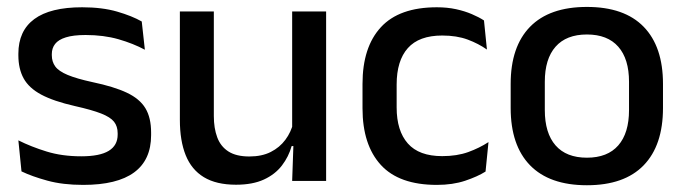

<svg xmlns="http://www.w3.org/2000/svg" viewBox="-20 -522 1976 554"><path d="M220 11.5Q161 11.5 116.5 -0.8Q72 -13 42 -27.5L33 -117Q70 -98.5 114.5 -84.8Q159 -71 214.5 -71Q268 -71 293.8 -86.8Q319.5 -102.5 319.5 -133.5V-137.5Q319.5 -157.5 309 -170.8Q298.5 -184 271.8 -194.5Q245 -205 196 -216Q134.5 -230 99 -249Q63.5 -268 48.2 -295.8Q33 -323.5 33 -362.5V-367Q33 -433 79 -467Q125 -501 217 -501Q275 -501 318 -488.5Q361 -476 389 -460L398 -378.5Q364.5 -396.5 321.8 -408.8Q279 -421 227 -421Q191.5 -421 170 -414.2Q148.5 -407.5 139 -395.2Q129.5 -383 129.5 -366V-362.5Q129.5 -344 139.5 -330.2Q149.5 -316.5 175.2 -305.8Q201 -295 247 -285Q309 -272 346 -254.5Q383 -237 399.5 -209.8Q416 -182.5 416 -139.5V-132Q416 -60.5 367 -24.5Q318 11.5 220 11.5Z M597 -489V-187Q597 -152 606.8 -125.8Q616.5 -99.5 639 -85Q661.5 -70.5 699.5 -70.5Q735.5 -70.5 761.2 -83.5Q787 -96.5 803.5 -118.8Q820 -141 826.5 -168.5L842.5 -100.5H821.5Q813 -70 793.5 -44.5Q774 -19 741.5 -4Q709 11 661 11Q604 11 568.2 -10.8Q532.5 -32.5 515.8 -74.2Q499 -116 499 -176V-489ZM921 -489V0H823L827 -114.5L823 -120.5V-489Z M1240.5 11.5Q1131.5 11.5 1078.8 -46.2Q1026 -104 1026 -209.5V-280Q1026 -386 1079 -443.5Q1132 -501 1240.5 -501Q1270.5 -501 1295.8 -495.5Q1321 -490 1341.5 -481.2Q1362 -472.5 1376.5 -463L1385 -379Q1361 -396 1329.5 -407.8Q1298 -419.5 1256 -419.5Q1189 -419.5 1156.8 -383.2Q1124.5 -347 1124.5 -278V-212Q1124.5 -144.5 1156.8 -108Q1189 -71.5 1256 -71.5Q1298.5 -71.5 1331 -83.2Q1363.5 -95 1389.5 -112L1381 -27Q1358 -12.5 1322.2 -0.5Q1286.5 11.5 1240.5 11.5Z M1673.5 12.5Q1565.5 12.5 1509.5 -45Q1453.5 -102.5 1453.5 -210.5V-280Q1453.5 -387.5 1509.5 -444.8Q1565.5 -502 1673.5 -502Q1781.5 -502 1837.2 -444.8Q1893 -387.5 1893 -280V-210.5Q1893 -102.5 1837.2 -45Q1781.5 12.5 1673.5 12.5ZM1673.5 -67Q1733 -67 1764 -102.5Q1795 -138 1795 -204.5V-286Q1795 -352 1764 -387.2Q1733 -422.5 1673.5 -422.5Q1614 -422.5 1583 -387.2Q1552 -352 1552 -286V-204.5Q1552 -138 1583 -102.5Q1614 -67 1673.5 -67Z"/></svg>

Font: Anek Tamil Medium Medium
Style: Regular
Weight: 500
Version: Version 1.003